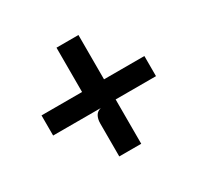

<svg xmlns="http://www.w3.org/2000/svg" viewBox="-121 -787 842 818"><g transform="rotate(-30 300.0 -378.5)"><path d="M246.5 -111.5V-274Q246.5 -295.5 255 -310.5Q263.5 -325.5 283.5 -330L246.5 -364V-424.5V-646.5H354.5V-111.5ZM47 -329.5V-428.5H553V-329.5Z"/></g></svg>

Font: Spline Sans Mono Medium
Style: Regular
Weight: 500
Monospace: yes
Version: Version 1.004